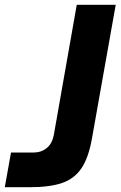

<svg xmlns="http://www.w3.org/2000/svg" viewBox="-71 -783 504 803"><path d="M-51 0 -25 -145H68Q101 -145 124 -163.5Q147 -182 154 -218L250 -763H413L314 -206Q300 -125 270.5 -80.5Q241 -36 189.5 -18Q138 0 52 0Z"/></svg>

Font: Open Sauce Sans ExBold Italic
Style: Regular
Weight: 800
Italic angle: -10°
Designer: Alfredo Marco Pradil
Foundry: Creative Sauce Fz LLC
Version: Version 1.477